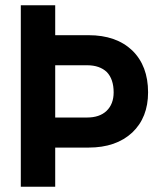

<svg xmlns="http://www.w3.org/2000/svg" viewBox="-20 -710 607 730"><path d="M482.9 -518.1Q543 -459.5 543 -358.9Q543 -263.2 482.9 -206.1Q421.4 -148.9 316.9 -148.9H189.9V0H59.1V-689.9H189.9V-576.2H316.9Q421.9 -576.2 482.9 -518.1ZM384.8 -288.1Q412.1 -314 412.1 -358.9Q412.1 -408.7 386.2 -436Q358.9 -461.9 311 -461.9H189.9V-263.2H311Q358.4 -263.2 384.8 -288.1Z"/></svg>

Font: D-DIN-PRO
Style: Bold
Weight: 700
Designer: Charles Nix
Foundry: Datto Inc.
Version: Version 1.000;hotconv 1.0.109;makeotfexe 2.5.65596